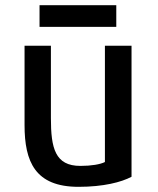

<svg xmlns="http://www.w3.org/2000/svg" viewBox="-20 -709 610 743"><path d="M430 -605H133V-689H430ZM489 -25C450 -4 380 14 284 14C116 14 75 -83 75 -225V-532H177V-252C177 -136 193 -67 291 -67C334 -67 368 -73 386 -82V-532H489Z"/></svg>

Font: Repo Medium
Style: Regular
Weight: 500
Designer: Stefan Peev
Foundry: Context Ltd
Version: Version 1.502